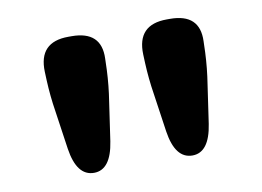

<svg xmlns="http://www.w3.org/2000/svg" viewBox="-52 -856 735 538"><g transform="rotate(-10 315.5 -587.0)"><path d="M176 -393Q127 -393 115 -472L99 -582Q92 -626 90 -671L89 -696Q86 -781 171 -781H180Q265 -781 262 -703L261 -671Q259 -626 252 -582L236 -472Q224 -393 176 -393ZM456 -393Q407 -393 395 -472L379 -582Q372 -626 370 -671L369 -696Q366 -781 451 -781H460Q545 -781 542 -703L541 -671Q539 -626 532 -582L516 -472Q504 -393 456 -393Z"/></g></svg>

Font: Resource Han Rounded TW Heavy
Style: Regular
Weight: 900
Designer: Cyano Hao (round all glyphs); Ryoko NISHIZUKA 西塚涼子 (kana, bopomofo & ideographs); Paul D. Hunt (Latin, Greek & Cyrillic)
Foundry: Cyano Hao
Version: 0.990